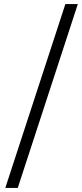

<svg xmlns="http://www.w3.org/2000/svg" viewBox="-20 -720 403 940"><path d="M67 200H6L300 -700H361Z"/></svg>

Font: Space Grotesk Variable Light
Style: Regular
Weight: 300
Designer: Florian Karsten
Foundry: Florian Karsten
Version: Version 2.000